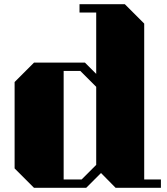

<svg xmlns="http://www.w3.org/2000/svg" viewBox="-20 -900 801 920"><path d="M751 -40V0H534L464 -71L393 0H143L50 -93V-507L143 -600H387L441 -546V-840H361V-880H578L671 -787V-40ZM441 -110V-484L365 -560H285V-40H371Z"/></svg>

Font: Kumar One
Style: Regular
Weight: 400
Designer: Parimal Parmar
Foundry: Indian Type Foundry
Version: Version 1.000;PS 1.000;hotconv 1.0.88;makeotf.lib2.5.647800